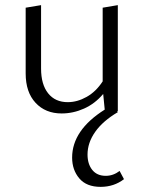

<svg xmlns="http://www.w3.org/2000/svg" viewBox="-20 -438 560 748"><path d="M463 260Q424 290 372 290Q317 290 289 257Q261 224 261 176Q261 69 388 -11L382 -72Q350 -34 307.5 -15Q265 4 220 4Q157 4 118.5 -37.5Q80 -79 80 -152V-408L140 -418V-171Q140 -109 167.5 -74.5Q195 -40 244 -40Q281 -40 317.5 -60.5Q354 -81 380 -121V-408L439 -418V-5L436 -4L439 -1Q381 33 351 75.5Q321 118 321 164Q321 201 339.5 224Q358 247 392 247Q421 247 446 228Z"/></svg>

Font: Isabella Sans
Style: Regular
Weight: 400
Designer: Original fonts by Christian Thalmann (Catharsis Fonts), Modifications by Cristiano Sobral
Version: Version 0.002;July 12, 2020;FontCreator 13.0.0.2655 64-bit; 